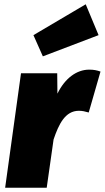

<svg xmlns="http://www.w3.org/2000/svg" viewBox="-20 -876 489 896"><path d="M380 -856 136 -712 180 -613 440 -712ZM396 -551C338 -551 283 -511 248 -439L247 -534H78L4 0H198L230 -225C254 -296 284 -359 348 -359C364 -359 377 -356 394 -351L449 -542C432 -548 418 -551 396 -551Z"/></svg>

Font: Fira Sans Heavy
Style: Italic
Weight: 900
Italic angle: -8°
Designer: bBox Type GmbH & Carrois Corporate GbR & Edenspiekermann AG
Foundry: bBox Type GmbH & Carrois Corporate GbR & Edenspiekermann AG
Version: Version 4.301;PS 004.301;hotconv 1.0.88;makeotf.lib2.5.64775